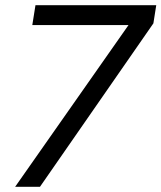

<svg xmlns="http://www.w3.org/2000/svg" viewBox="-20 -720 622 740"><path d="M492.8 -648.3 571.2 -630 134 0H38.3ZM116.7 -700H582.2L571.2 -630L504.8 -623.3H104.5Z"/></svg>

Font: Oak Sans Light Italic
Style: Regular
Weight: 400
Italic angle: -9.5°
Foundry: Erik Kennedy, Walven
Version: Version 1.000;Glyphs 3.1.2 (3151)